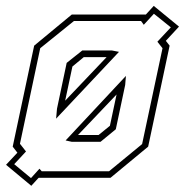

<svg xmlns="http://www.w3.org/2000/svg" viewBox="-24 -588 612 635"><path d="M79.5 26.5 -4 -43 33.5 -83 18 -103 89 -437 213.5 -540H458.5L484.5 -568.5L568 -500L524.5 -453L537 -437L466 -103L341.5 0H104L101.5 2.5ZM78.5 1 106.5 -30 114 -21.5H336.5L446 -111.5L513.5 -428.5L496.5 -450L541 -497.5L485 -542.5L451.5 -506L442.5 -518.5H220.5L109 -428.5L42 -112.5L62 -87L23 -45ZM161.5 -195.5 164.5 -228.5 196.5 -380 248 -421H346.5L369.5 -416.5ZM191.5 -255 328.5 -399H253L215.5 -368ZM213.5 -119 193 -123.5 392.5 -337 390 -307 359 -160.5 308.5 -119ZM234 -141.5H302L339.5 -172L361.5 -275.5Z"/></svg>

Font: Tourney Condensed ExtraLight
Style: Italic
Weight: 200
Width: 3
Italic angle: -12°
Designer: Tyler Finck
Foundry: Etcetera Type Co
Version: Version 1.010; ttfautohint (v1.8.3)